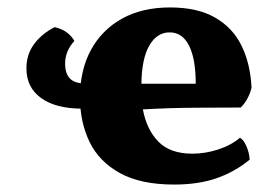

<svg xmlns="http://www.w3.org/2000/svg" viewBox="-20 -487 729 516"><path d="M448 9Q358 9 302 -22Q246 -53 220.5 -106Q195 -159 195 -225Q195 -299 224.5 -353Q254 -407 308 -437Q362 -467 437 -467Q511 -467 558.5 -439.5Q606 -412 629.5 -363.5Q653 -315 656 -251Q648 -219 627 -198Q577 -198 505 -197.5Q433 -197 364 -193Q374 -139 405.5 -106.5Q437 -74 497 -74Q532 -74 567 -85.5Q602 -97 625 -117Q635 -111 642.5 -93.5Q650 -76 651 -58Q611 -25 562 -8Q513 9 448 9ZM436 -400Q402 -400 381.5 -365Q361 -330 360 -262H506Q506 -329 488 -364.5Q470 -400 436 -400ZM201 -195Q130 -195 90.5 -223.5Q51 -252 51 -303Q51 -341 72 -369Q93 -397 127 -414Q163 -406 180 -377Q155 -350 155 -316Q155 -263 206 -263Z"/></svg>

Font: Vollkorn ExtraBold
Style: Regular
Weight: 800
Designer: Friedrich Althausen
Foundry: Friedrich Althausen
Version: Version 5.000; ttfautohint (v1.8.3)